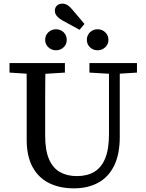

<svg xmlns="http://www.w3.org/2000/svg" viewBox="-20 -1015 798 1050"><path d="M384 15Q306 15 248 -14Q190 -43 158 -102Q126 -161 126 -250V-360Q126 -412 126 -463.5Q126 -515 126 -567Q126 -619 125 -670H229Q228 -619 227.5 -567.5Q227 -516 227 -464.5Q227 -413 227 -360V-273Q227 -193 248 -144.5Q269 -96 308 -74Q347 -52 400 -52Q457 -52 496 -75.5Q535 -99 555.5 -149.5Q576 -200 576 -281V-670H635V-267Q635 -171 604 -108.5Q573 -46 516.5 -15.5Q460 15 384 15ZM32 -618V-670H335V-618L206 -610H157ZM469 -618V-670H729V-618L616 -611H588ZM320 -904Q307 -912 298 -920Q289 -928 284.5 -937Q280 -946 280 -956Q280 -974 291.5 -984.5Q303 -995 321 -995Q336 -995 349 -987Q362 -979 376 -962L442 -884L415 -852ZM286 -740Q262 -740 244.5 -756.5Q227 -773 227 -797Q227 -822 244.5 -838.5Q262 -855 286 -855Q311 -855 328 -838.5Q345 -822 345 -797Q345 -773 328 -756.5Q311 -740 286 -740ZM514 -740Q489 -740 472 -756.5Q455 -773 455 -797Q455 -822 472 -838.5Q489 -855 514 -855Q538 -855 555.5 -838.5Q573 -822 573 -797Q573 -773 555.5 -756.5Q538 -740 514 -740Z"/></svg>

Font: Source Serif 4
Style: Regular
Weight: 400
Designer: Frank Grießhammer
Foundry: Adobe Systems Incorporated
Version: Version 4.004;hotconv 1.0.116;makeotfexe 2.5.65601